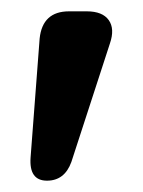

<svg xmlns="http://www.w3.org/2000/svg" viewBox="-20 -720 252 339"><path d="M50 -652Q55 -700 102 -700H133Q161 -700 172 -684.5Q183 -669 174 -643L106 -434Q94 -401 63 -401Q31 -401 34 -442Z"/></svg>

Font: Quicksand Light
Style: Bold
Weight: 700
Version: Version 3.004